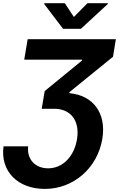

<svg xmlns="http://www.w3.org/2000/svg" viewBox="-24 -974 750 1209"><path d="M153.4 -52.6H-1.8C-23.1 104.4 87.4 215.6 258.5 215.6C440 215.6 590.2 83.1 620.4 -100.1C647 -259.9 563.2 -374.6 412.6 -387.1L413.7 -394.2L687.5 -616.5L705.6 -727.3H150.2L128.6 -598.4H492.9L492.2 -592.7L257.5 -400.6L238.6 -289.1H317.5C419.7 -289.1 480.1 -215.9 460.9 -97.3C443.9 7.8 373.6 85.9 279.1 85.9C198.2 85.9 144.2 29.8 153.4 -52.6ZM254.3 -948.9 372.9 -792.6H485.4L654.8 -948.9L655.5 -953.8H526.6L441.1 -867.2L384.2 -953.8H255Z"/></svg>

Font: Margiela Sans
Style: Bold Italic
Weight: 700
Italic angle: -9.39999°
Designer: Stefan Endress, Andreas Faust
Version: Version 1.100;FEAKit 1.0